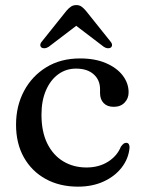

<svg xmlns="http://www.w3.org/2000/svg" viewBox="-20 -704 548 736"><path d="M473 -350Q473 -326.5 457.5 -310.5Q442 -294.5 416 -294.5Q391 -294.5 377.2 -309Q363.5 -323.5 363.5 -347V-362Q363.5 -397.5 339 -419.2Q314.5 -441 271.5 -441Q233 -441 203.2 -419.2Q173.5 -397.5 156.2 -357.8Q139 -318 139 -264.5Q139 -199 161.2 -154Q183.5 -109 222.5 -85.5Q261.5 -62 311.5 -62Q359 -62 394 -84Q429 -106 443.5 -142Q450 -150.5 454.2 -153.5Q458.5 -156.5 464 -156.5Q471 -156.5 474 -150.8Q477 -145 476.5 -137.5Q473 -96.5 447 -62.5Q421 -28.5 377.8 -8.5Q334.5 11.5 279 11.5Q208.5 11.5 155 -18Q101.5 -47.5 71.5 -100.8Q41.5 -154 41.5 -226Q41.5 -297.5 72 -355Q102.5 -412.5 157.5 -446.2Q212.5 -480 287 -480Q344.5 -480 386.2 -462Q428 -444 450.5 -414.5Q473 -385 473 -350ZM292.5 -620.5H252L378 -524.5Q385.5 -519.5 393 -519Q400.5 -518.5 405 -522Q409.5 -525.5 409.5 -531.8Q409.5 -538 403 -545.5L309 -663Q300 -673.5 292 -679Q284 -684.5 272.5 -684.5Q261 -684.5 252.5 -679Q244 -673.5 235 -663L141 -545.5Q134.5 -538 134.5 -531.8Q134.5 -525.5 139 -522Q144 -518.5 151.2 -519Q158.5 -519.5 166.5 -524.5Z"/></svg>

Font: Fraunces 12pt
Style: Regular
Weight: 400
Version: Version 1.000;[b76b70a41]